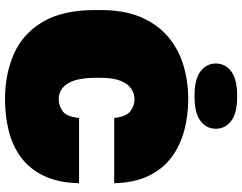

<svg xmlns="http://www.w3.org/2000/svg" viewBox="-120 -830 965 765"><g transform="rotate(90 362.5 -447.5)"><path d="M375 15Q275 15 194.5 -20.5Q114 -56 67 -135.5Q20 -215 20 -345V-365Q20 -458 47.5 -524Q75 -590 124 -632.5Q173 -675 237.5 -695Q302 -715 375 -715Q441 -715 500.5 -699Q560 -683 606.5 -648.5Q653 -614 680.5 -557.5Q708 -501 710 -420H450Q445 -468 423 -484.5Q401 -501 375 -501Q353 -501 333.5 -488Q314 -475 302 -445.5Q290 -416 290 -365V-345Q290 -307 296 -279.5Q302 -252 313.5 -234Q325 -216 340.5 -207.5Q356 -199 375 -199Q402 -199 423.5 -215Q445 -231 450 -280H710Q708 -197 681 -140.5Q654 -84 608 -49.5Q562 -15 502 0Q442 15 375 15ZM363 -740Q295 -740 264 -764Q233 -788 233 -825Q233 -862 264 -886Q295 -910 363 -910Q431 -910 462 -886Q493 -862 493 -825Q493 -788 462 -764Q431 -740 363 -740Z"/></g></svg>

Font: Golos Text Black
Style: Regular
Weight: 900
Designer: A.Korolkova, Vitaly Kuzmin
Foundry: ParaType Ltd
Version: Version 2.004